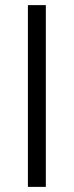

<svg xmlns="http://www.w3.org/2000/svg" viewBox="-20 -730 288 750"><path d="M89 0V-710H159V0Z"/></svg>

Font: Boldmen
Style: Regular
Weight: 400
Designer: Matt McInerney, Pablo Impallari, Rodrigo Fuenzalida
Foundry: LIVING CONCEPT
Version: Version 1.000